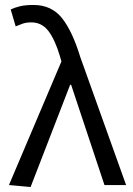

<svg xmlns="http://www.w3.org/2000/svg" viewBox="-20 -744 534 772"><path d="M103 8 16 0 227 -497 221 -518Q201 -585 174.5 -619.5Q148 -654 106 -654Q86 -654 71.5 -649Q57 -644 43 -638L23 -706Q40 -714 61 -719Q82 -724 115 -724Q187 -724 229 -671.5Q271 -619 303 -514L487 0H400L266 -403H262Z"/></svg>

Font: CV Source Sans
Style: Regular
Weight: 400
Designer: Paul D. Hunt
Foundry: Adobe Systems Incorporated
Version: Version 3.001